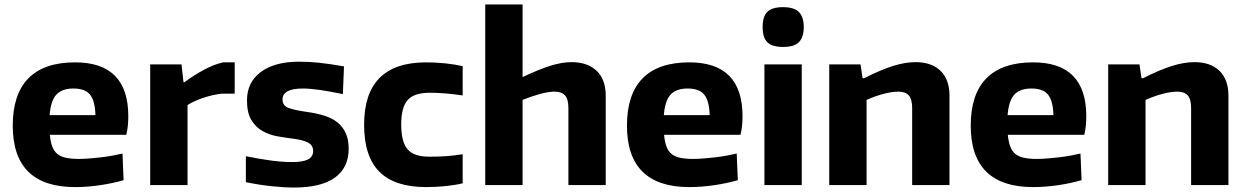

<svg xmlns="http://www.w3.org/2000/svg" viewBox="-20 -828 5574 859"><path d="M316 9Q37 9 37 -266Q37 -406 107 -477.5Q177 -549 316 -549Q554 -549 554 -308Q554 -261 545 -225H203Q206 -193 214 -172Q222 -151 237 -139Q252 -127 275.5 -122Q299 -117 332 -117Q354 -117 379.5 -119Q405 -121 431 -124Q457 -127 482 -131.5Q507 -136 528 -141L533 -22Q485 -8 428 0.5Q371 9 316 9ZM309 -432Q257 -432 232 -404.5Q207 -377 202 -313H407Q405 -378 382.5 -405Q360 -432 309 -432Z M652 -540H792L801 -460H805Q845 -490 891 -515Q937 -540 978 -549H1030V-409H972Q930 -404 888.5 -390Q847 -376 819 -358V0H652Z M1296 11Q1251 11 1194.5 5Q1138 -1 1080 -13V-129Q1140 -117 1191 -110Q1242 -103 1288 -103Q1336 -103 1358.5 -115Q1381 -127 1381 -152Q1381 -178 1358.5 -190Q1336 -202 1288 -208Q1255 -212 1219.5 -218.5Q1184 -225 1154 -242Q1124 -259 1104.5 -291Q1085 -323 1085 -379Q1085 -460 1147 -506Q1209 -552 1318 -552Q1339 -552 1360.5 -551Q1382 -550 1406 -547.5Q1430 -545 1457.5 -541Q1485 -537 1519 -531L1514 -407Q1457 -419 1412 -425.5Q1367 -432 1335 -432Q1244 -432 1244 -383Q1244 -355 1271 -345Q1298 -335 1355 -327Q1397 -321 1431 -310.5Q1465 -300 1489 -281Q1513 -262 1526.5 -233Q1540 -204 1540 -163Q1540 -78 1478.5 -33.5Q1417 11 1296 11Z M1886 9Q1746 9 1677.5 -59.5Q1609 -128 1609 -270Q1609 -549 1886 -549Q1929 -549 1972.5 -544.5Q2016 -540 2050 -532V-401Q1970 -413 1902 -413Q1833 -413 1804 -380.5Q1775 -348 1775 -271Q1775 -193 1803.5 -160Q1832 -127 1900 -127Q1945 -127 1979 -129.5Q2013 -132 2050 -138V-8Q2018 0 1974.5 4.5Q1931 9 1886 9Z M2151 -808H2318V-483Q2387 -516 2440 -533Q2493 -550 2537 -550Q2609 -550 2649.5 -511Q2690 -472 2690 -400V0H2523V-344Q2523 -384 2508 -401Q2493 -418 2461 -418Q2435 -418 2397.5 -408Q2360 -398 2318 -381V0H2151Z M3064 9Q2785 9 2785 -266Q2785 -406 2855 -477.5Q2925 -549 3064 -549Q3302 -549 3302 -308Q3302 -261 3293 -225H2951Q2954 -193 2962 -172Q2970 -151 2985 -139Q3000 -127 3023.5 -122Q3047 -117 3080 -117Q3102 -117 3127.5 -119Q3153 -121 3179 -124Q3205 -127 3230 -131.5Q3255 -136 3276 -141L3281 -22Q3233 -8 3176 0.5Q3119 9 3064 9ZM3057 -432Q3005 -432 2980 -404.5Q2955 -377 2950 -313H3155Q3153 -378 3130.5 -405Q3108 -432 3057 -432Z M3483 -618Q3434 -618 3413 -639Q3392 -660 3392 -707Q3392 -754 3413 -775Q3434 -796 3483 -796Q3533 -796 3554.5 -774Q3576 -752 3576 -707Q3576 -662 3555 -640Q3534 -618 3483 -618ZM3400 -540H3567V0H3400Z M3690 -540H3830L3839 -478H3846Q3921 -516 3975.5 -533Q4030 -550 4076 -550Q4148 -550 4188 -511Q4228 -472 4228 -400V0H4061V-344Q4061 -384 4046 -401Q4031 -418 3999 -418Q3971 -418 3933 -408Q3895 -398 3857 -381V0H3690Z M4602 9Q4323 9 4323 -266Q4323 -406 4393 -477.5Q4463 -549 4602 -549Q4840 -549 4840 -308Q4840 -261 4831 -225H4489Q4492 -193 4500 -172Q4508 -151 4523 -139Q4538 -127 4561.5 -122Q4585 -117 4618 -117Q4640 -117 4665.5 -119Q4691 -121 4717 -124Q4743 -127 4768 -131.5Q4793 -136 4814 -141L4819 -22Q4771 -8 4714 0.5Q4657 9 4602 9ZM4595 -432Q4543 -432 4518 -404.5Q4493 -377 4488 -313H4693Q4691 -378 4668.5 -405Q4646 -432 4595 -432Z M4938 -540H5078L5087 -478H5094Q5169 -516 5223.5 -533Q5278 -550 5324 -550Q5396 -550 5436 -511Q5476 -472 5476 -400V0H5309V-344Q5309 -384 5294 -401Q5279 -418 5247 -418Q5219 -418 5181 -408Q5143 -398 5105 -381V0H4938Z"/></svg>

Font: Encode Sans Normal
Style: Bold
Weight: 700
Designer: Pablo Impallari, Andres Torresi
Foundry: Pablo Impallari, Andres Torresi
Version: Version 1.000; ttfautohint (v1.00) -l 8 -r 50 -G 200 -x 14 -